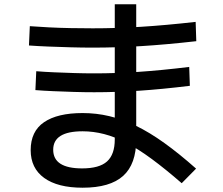

<svg xmlns="http://www.w3.org/2000/svg" viewBox="-20 -825 1040 895"><path d="M365 50Q249 50 186 4.5Q123 -41 123 -125Q123 -213 185.5 -255.5Q248 -298 365 -298Q429 -298 490 -283.5Q551 -269 614 -238.5Q677 -208 746 -158.5Q815 -109 894 -39L827 29Q751 -37 688 -83.5Q625 -130 570.5 -158.5Q516 -187 465.5 -200Q415 -213 365 -213Q228 -213 228 -127Q228 -40 363 -40Q443 -40 479 -72.5Q515 -105 515 -175V-805H615V-175Q615 -60 554 -5Q493 50 365 50ZM412 -603Q363 -603 309.5 -604.5Q256 -606 205.5 -608Q155 -610 115 -613L119 -703Q158 -700 207.5 -697.5Q257 -695 310 -694Q363 -693 412 -693Q522 -693 636 -700Q750 -707 892 -723L895 -633Q753 -617 638 -610Q523 -603 412 -603ZM419 -395Q374 -395 324.5 -396.5Q275 -398 228.5 -400Q182 -402 145 -405L149 -493Q185 -490 231 -488Q277 -486 325.5 -484.5Q374 -483 419 -483Q520 -483 625.5 -490Q731 -497 862 -513L865 -425Q734 -409 628 -402Q522 -395 419 -395Z"/></svg>

Font: M PLUS 2 Thin Medium
Style: Regular
Weight: 500
Version: Version 1.001